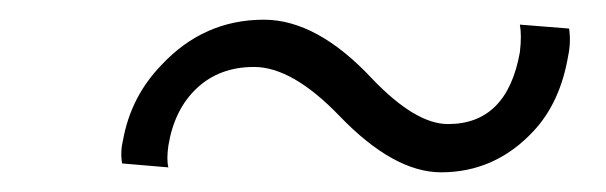

<svg xmlns="http://www.w3.org/2000/svg" viewBox="-20 -347 615 195"><path d="M151 -177 104 -181Q102 -193 105 -205Q113 -249 144 -281Q187 -327 248 -327Q302 -327 358 -267Q402 -221 435 -221Q495 -221 508 -294Q510 -311 508 -322L558 -318Q560 -304 557 -290Q549 -243 522 -214Q483 -172 428 -172Q380 -172 325 -229Q277 -279 238 -279Q203 -279 180 -257.5Q157 -236 151 -199Q149 -185 151 -177Z"/></svg>

Font: Renner* Light
Style: Light Italic
Weight: 300
Italic angle: -10°
Version: Version 003.000 ; ttfautohint (v0.97) -l 8 -r 50 -G 200 -x 1